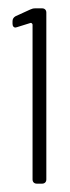

<svg xmlns="http://www.w3.org/2000/svg" viewBox="-20 -900 168 460"><path d="M52 -877 17 -861C12 -858 10 -854 10 -849V-843C10 -837 13 -834 17 -834C18 -834 20 -835 21 -835L53 -845C55 -846 58 -843 58 -841V-470C58 -464 62 -460 68 -460H81C87 -460 91 -464 91 -470V-870C91 -876 87 -880 81 -880H64C60 -880 56 -879 52 -877Z"/></svg>

Font: Barlow Condensed ExtraLight
Style: Regular
Weight: 275
Width: 3
Designer: Jeremy Tribby
Foundry: Tribby Type
Version: Version 1.422;hotconv 1.0.109;makeotfexe 2.5.65596